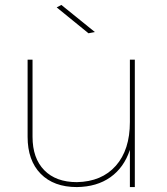

<svg xmlns="http://www.w3.org/2000/svg" viewBox="-20 -759 677 779"><path d="M527 -517V0H507V-151Q483 -79 428 -40Q373 -1 292 0Q198 0 145 -54Q92 -108 92 -204V-517H112V-204Q112 -117 159.5 -68.5Q207 -20 292 -20Q393 -22 450 -86.5Q507 -151 507 -264V-517ZM229 -739 365 -629 339 -624 210 -729Z"/></svg>

Font: Gontserrat Thin
Style: Regular
Weight: 250
Designer: Julieta Ulanovsky
Foundry: Julieta Ulanovsky
Version: Version 6.001